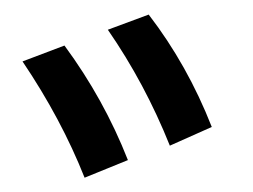

<svg xmlns="http://www.w3.org/2000/svg" viewBox="-20 -881 350 266"><path d="M97.2 -634.8Q64.9 -716.3 11.2 -795.9L69.3 -817.9Q124 -743.7 157.2 -659.2ZM215.3 -679.2Q180.7 -765.6 129.4 -839.8L186 -860.8Q239.7 -791 273.4 -705.1Z"/></svg>

Font: FORM UDPGothic
Style: Regular
Weight: 400
Foundry: Pronama LLC
Version: Version 1.05101